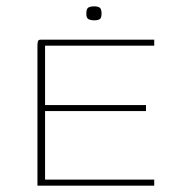

<svg xmlns="http://www.w3.org/2000/svg" viewBox="-20 -585 549 605"><path d="M98 0V-440Q98 -450 99.5 -455Q101 -460 109 -460H466V-441H122V-254H440V-235H122V-19H466V0ZM277 -521Q266 -521 259 -524.5Q252 -528 252 -542Q252 -558 259 -561.5Q266 -565 277 -565Q288 -565 294 -561Q300 -557 300 -542Q300 -528 294 -524.5Q288 -521 277 -521Z"/></svg>

Font: Genos Thin Thin
Style: Regular
Weight: 250
Version: Version 1.010